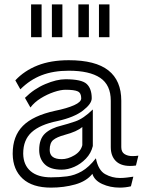

<svg xmlns="http://www.w3.org/2000/svg" viewBox="-20 -845 653 877"><path d="M338 -825H386V-675H338ZM432 -825H480V-675H432ZM122 -825H170V-675H122ZM217 -825H265V-675H217ZM601 -89Q594 -88 587.5 -87.5Q581 -87 575 -87Q531 -87 508.5 -110Q486 -133 486 -173V-385Q486 -457 437.5 -489.5Q389 -522 294 -522Q224 -522 170.5 -501.5Q117 -481 73 -437L50 -478Q91 -522 151.5 -546Q212 -570 294 -570Q416 -570 475 -523.5Q534 -477 534 -385V-173Q534 -151 548.5 -141.5Q563 -132 585 -132Q592 -132 598.5 -132.5Q605 -133 612 -134ZM578 6Q553 12 527 12Q483 12 447 -4.5Q411 -21 402 -51Q375 -17 323.5 -2.5Q272 12 213 12Q128 12 83.5 -29Q39 -70 38 -141V-144Q38 -223 84.5 -270Q131 -317 232 -339Q286 -350 318.5 -364.5Q351 -379 351 -396Q351 -420 335.5 -427.5Q320 -435 279 -435Q257 -435 226 -424.5Q195 -414 166 -396Q137 -378 119 -354L94 -398Q135 -439 187 -461Q239 -483 279 -483Q353 -483 376 -461.5Q399 -440 399 -396Q399 -371 359 -340Q319 -309 242 -292Q163 -276 124.5 -241Q86 -206 86 -144V-142Q87 -91 120 -63Q153 -35 213 -35Q252 -35 286.5 -39.5Q321 -44 353.5 -62.5Q386 -81 418 -122Q429 -67 460.5 -49.5Q492 -32 528 -32Q544 -32 559.5 -34Q575 -36 589 -38ZM404 -178Q396 -145 372.5 -120.5Q349 -96 319.5 -83Q290 -70 262 -70Q209 -70 184 -95Q159 -120 159 -160Q159 -210 185.5 -235Q212 -260 263 -272Q287 -278 324 -290.5Q361 -303 404 -345ZM356 -265Q332 -244 276 -229Q239 -219 223 -205.5Q207 -192 207 -160Q207 -118 262 -118Q290 -118 319.5 -135.5Q349 -153 356 -182Z"/></svg>

Font: Train One
Style: Regular
Weight: 400
Designer: Fontworks Inc.
Foundry: Fontworks Inc.
Version: Version 1.100